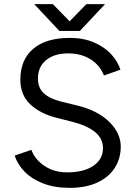

<svg xmlns="http://www.w3.org/2000/svg" viewBox="-20 -895 654 927"><path d="M50.8 -143.8 131.5 -171.5Q148.2 -125.3 194.3 -94.2Q240.5 -63 303.7 -62.8Q384.3 -62.7 430.8 -94.5Q477.2 -126.3 477.2 -179.8Q477.2 -227 437.9 -258.3Q398.7 -289.7 327.7 -307.3L251 -326.8Q172.3 -347 125.2 -392.2Q78.2 -437.5 78.2 -509.8Q78.2 -606.2 140 -659.1Q201.8 -712 317.5 -712Q382.8 -712 433.2 -690.4Q483.7 -668.8 516 -634Q548.3 -599.2 561.5 -558.5L481.8 -530.5Q462.5 -580.2 417.2 -608.7Q372 -637.2 309.2 -637.2Q241.8 -637.2 202.5 -604.6Q163.2 -572 163.2 -516.5Q163.2 -470.2 191.9 -444.2Q220.7 -418.2 275.3 -404.5L352.2 -385.8Q451.2 -361.7 507.1 -307Q563 -252.3 563 -187.2Q563 -130.8 534.8 -85.7Q506.7 -40.5 451 -14.2Q395.3 12 316.7 12Q243.3 12 188.2 -9.4Q133 -30.8 98.8 -66.1Q64.5 -101.3 50.8 -143.8ZM272.5 -747.3 397 -875H487L365.8 -745.7H272.5ZM145.3 -875H235.3L359.8 -747.3V-745.7H266.5Z"/></svg>

Font: Oak Sans Light
Style: Regular
Weight: 400
Designer: Erik Kennedy, Walven
Foundry: Erik Kennedy, Walven
Version: Version 1.100;Glyphs 3.1.2 (3151)